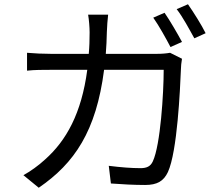

<svg xmlns="http://www.w3.org/2000/svg" viewBox="-20 -844 1040 902"><path d="M863 -824 810 -801C839 -764 869 -707 893 -664L946 -688C928 -725 889 -787 863 -824ZM753 -784 700 -761C727 -723 760 -663 781 -623L835 -647C814 -686 778 -748 753 -784ZM715 -591H477C480 -624 481 -658 482 -694C483 -718 485 -752 488 -775H394C398 -752 401 -715 401 -692C401 -657 400 -623 397 -591H221C182 -591 142 -593 107 -596V-512C142 -516 182 -516 222 -516H390C363 -311 291 -183 192 -95C161 -66 121 -38 90 -21L162 38C330 -77 432 -228 469 -516H749C749 -408 734 -163 698 -86C687 -62 669 -54 640 -54C597 -54 547 -58 491 -65L501 18C553 22 611 25 662 25C718 25 749 7 769 -36C813 -132 826 -423 830 -519C830 -534 832 -549 835 -568L779 -596C762 -593 742 -591 715 -591Z"/></svg>

Font: Spoqa Han Sans Neo
Style: Regular
Weight: 400
Designer: [Spoqa Han Sans Neo] Dong-huui Kim ___ Younghwa Kang ___ Yujin Lee ___ [Noto Sans] Ryoko NISHIZUKA ____ (kana & ideograp
Foundry: Spoqa (http://www.spoqa-han-sans.com)
Version: Version 1.100;hotconv 1.0.109;makeotfexe 2.5.65596